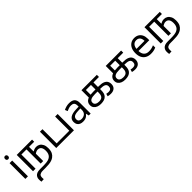

<svg xmlns="http://www.w3.org/2000/svg" viewBox="387 -2516 4615 4615"><g transform="rotate(-45 2694.5 -208.0)"><path d="M173 -536V0H85V-536ZM130 -737Q150 -737 165.5 -723.5Q181 -710 181 -681Q181 -653 165.5 -639Q150 -625 130 -625Q108 -625 93 -639Q78 -653 78 -681Q78 -710 93 -723.5Q108 -737 130 -737Z M815 -362Q866 -362 907.5 -336Q949 -310 974 -259Q999 -208 999 -134Q999 -44 973 8Q947 60 900 94Q868 117 826.5 131Q785 145 731 150.5Q677 156 605 156H530Q488 156 465 162Q442 168 425 179Q409 190 400 210Q391 230 391 263Q391 278 392 291.5Q393 305 394 317L312 321Q309 303 307 281.5Q305 260 305 243Q305 199 321 168.5Q337 138 362 119Q380 106 399.5 98.5Q419 91 444.5 87.5Q470 84 503 84H596Q678 84 729.5 77Q781 70 813 54.5Q845 39 868 14Q888 -8 900.5 -43.5Q913 -79 913 -131Q913 -183 899.5 -218Q886 -253 859.5 -271Q833 -289 794 -289Q766 -289 737.5 -276.5Q709 -264 688 -247L685 -322Q711 -338 743 -350Q775 -362 815 -362ZM346 0V-554H867V-482H692V0H606V-482H432V0Z M1135 0V-554H1221V-72H1651V-554H1737V0Z M2113 -545Q2211 -545 2258 -502Q2305 -459 2305 -365V0H2241L2224 -76H2220Q2197 -47 2172.5 -27.5Q2148 -8 2116.5 1Q2085 10 2040 10Q1992 10 1953.5 -7Q1915 -24 1893 -59.5Q1871 -95 1871 -149Q1871 -229 1934 -272.5Q1997 -316 2128 -320L2219 -323V-355Q2219 -422 2190 -448Q2161 -474 2108 -474Q2066 -474 2028 -461.5Q1990 -449 1957 -433L1930 -499Q1965 -518 2013 -531.5Q2061 -545 2113 -545ZM2139 -259Q2039 -255 2000.5 -227Q1962 -199 1962 -148Q1962 -103 1989.5 -82Q2017 -61 2060 -61Q2128 -61 2173 -98.5Q2218 -136 2218 -214V-262Z M2647 12Q2587 12 2539 -7Q2491 -26 2463 -63Q2435 -100 2435 -152Q2435 -206 2463.5 -245.5Q2492 -285 2554 -306.5Q2616 -328 2718 -328H2898Q2950 -328 2988 -323Q3026 -318 3054.5 -307.5Q3083 -297 3106 -279Q3132 -259 3147 -226.5Q3162 -194 3162 -152Q3162 -76 3116.5 -34Q3071 8 2988 8Q2965 8 2938 5Q2911 2 2888 -5L2907 -72Q2922 -68 2941.5 -65Q2961 -62 2980 -62Q3027 -62 3051.5 -85Q3076 -108 3076 -156Q3076 -190 3061 -210.5Q3046 -231 3021.5 -241Q2997 -251 2966.5 -254.5Q2936 -258 2905 -258H2711Q2660 -258 2624.5 -252Q2589 -246 2564 -232Q2542 -219 2531.5 -200.5Q2521 -182 2521 -153Q2521 -107 2559 -83.5Q2597 -60 2655 -60Q2699 -60 2730.5 -73.5Q2762 -87 2779.5 -120Q2797 -153 2797 -213V-482H2625V-302L2546 -286V-554H3069V-482H2882V-226Q2882 -159 2870.5 -121Q2859 -83 2838 -57Q2807 -19 2758.5 -3.5Q2710 12 2647 12Z M3472 12Q3412 12 3364 -7Q3316 -26 3288 -63Q3260 -100 3260 -152Q3260 -206 3288.5 -245.5Q3317 -285 3379 -306.5Q3441 -328 3543 -328H3723Q3775 -328 3813 -323Q3851 -318 3879.5 -307.5Q3908 -297 3931 -279Q3957 -259 3972 -226.5Q3987 -194 3987 -152Q3987 -76 3941.5 -34Q3896 8 3813 8Q3790 8 3763 5Q3736 2 3713 -5L3732 -72Q3747 -68 3766.5 -65Q3786 -62 3805 -62Q3852 -62 3876.5 -85Q3901 -108 3901 -156Q3901 -190 3886 -210.5Q3871 -231 3846.5 -241Q3822 -251 3791.5 -254.5Q3761 -258 3730 -258H3536Q3485 -258 3449.5 -252Q3414 -246 3389 -232Q3367 -219 3356.5 -200.5Q3346 -182 3346 -153Q3346 -107 3384 -83.5Q3422 -60 3480 -60Q3524 -60 3555.5 -73.5Q3587 -87 3604.5 -120Q3622 -153 3622 -213V-482H3450V-302L3371 -286V-554H3894V-482H3707V-226Q3707 -159 3695.5 -121Q3684 -83 3663 -57Q3632 -19 3583.5 -3.5Q3535 12 3472 12Z M4328 -546Q4397 -546 4446.5 -516Q4496 -486 4522.5 -431.5Q4549 -377 4549 -304V-251H4182Q4184 -160 4228.5 -112.5Q4273 -65 4353 -65Q4404 -65 4443.5 -74.5Q4483 -84 4525 -102V-25Q4484 -7 4444 1.5Q4404 10 4349 10Q4273 10 4214.5 -21Q4156 -52 4123.5 -113.5Q4091 -175 4091 -264Q4091 -352 4120.5 -415Q4150 -478 4203.5 -512Q4257 -546 4328 -546ZM4327 -474Q4264 -474 4227.5 -433.5Q4191 -393 4184 -321H4457Q4457 -367 4443 -401Q4429 -435 4400.5 -454.5Q4372 -474 4327 -474Z M5157 -362Q5208 -362 5249.5 -336Q5291 -310 5316 -259Q5341 -208 5341 -134Q5341 -44 5315 8Q5289 60 5242 94Q5210 117 5168.5 131Q5127 145 5073 150.5Q5019 156 4947 156H4872Q4830 156 4807 162Q4784 168 4767 179Q4751 190 4742 210Q4733 230 4733 263Q4733 278 4734 291.5Q4735 305 4736 317L4654 321Q4651 303 4649 281.5Q4647 260 4647 243Q4647 199 4663 168.5Q4679 138 4704 119Q4722 106 4741.5 98.5Q4761 91 4786.5 87.5Q4812 84 4845 84H4938Q5020 84 5071.5 77Q5123 70 5155 54.5Q5187 39 5210 14Q5230 -8 5242.5 -43.5Q5255 -79 5255 -131Q5255 -183 5241.5 -218Q5228 -253 5201.5 -271Q5175 -289 5136 -289Q5108 -289 5079.5 -276.5Q5051 -264 5030 -247L5027 -322Q5053 -338 5085 -350Q5117 -362 5157 -362ZM4688 0V-554H5209V-482H5034V0H4948V-482H4774V0Z"/></g></svg>

Font: ltamil85
Style: Book
Weight: 400
Designer: Jelle Bosma - Monotype Design Team
Foundry: Monotype Imaging Inc.
Version: Version 2.003